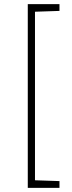

<svg xmlns="http://www.w3.org/2000/svg" viewBox="-20 -763 349 933"><path d="M115 150V-743H269V-710L150 -706V113L269 117V150Z"/></svg>

Font: Saira Thin Thin
Style: Regular
Weight: 250
Version: Version 1.101